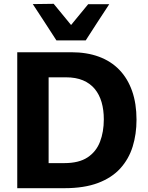

<svg xmlns="http://www.w3.org/2000/svg" viewBox="-20 -987 774 1007"><path d="M70.5 0Q70.5 -57.5 70.5 -111.5Q70.5 -165.5 70.5 -232.5V-474.5Q70.5 -543.5 70.5 -599Q70.5 -654.5 70.5 -713Q112.5 -713 158.8 -713Q205 -713 254.2 -713Q303.5 -713 354 -713Q435.5 -713 499 -689.5Q562.5 -666 606.2 -620.5Q650 -575 673 -509.2Q696 -443.5 696 -359Q696 -283.5 675.8 -218.2Q655.5 -153 611.2 -104Q567 -55 494.5 -27.5Q422 0 317.5 0Q269.5 0 227.5 0Q185.5 0 147 0Q108.5 0 70.5 0ZM235 -131.5H317Q394 -131.5 439.2 -161.5Q484.5 -191.5 504.5 -243.5Q524.5 -295.5 524.5 -361Q524.5 -410.5 512.8 -451Q501 -491.5 476.8 -520.8Q452.5 -550 415 -565.8Q377.5 -581.5 325.5 -581.5H235Q235 -548 235 -513.8Q235 -479.5 235 -436V-272Q235 -230.5 235 -197Q235 -163.5 235 -131.5ZM276 -775Q245 -823.5 213.8 -871Q182.5 -918.5 152 -965.5L261.5 -967Q289 -933.5 316.2 -900.5Q343.5 -867.5 371.5 -833H334Q361.5 -867 388.8 -899.8Q416 -932.5 442.5 -965H553Q522.5 -918.5 491.5 -871Q460.5 -823.5 429.5 -775Z"/></svg>

Font: Commissioner Thin
Style: Bold
Weight: 700
Version: Version 1.001;gftools[0.9.23]